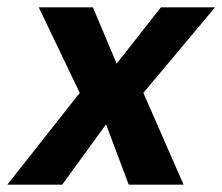

<svg xmlns="http://www.w3.org/2000/svg" viewBox="-26 -505 608 525"><path d="M192 -251 80 -485H228L293 -331L414 -485H562L366 -251L476 0H326L264 -165L144 0H-6Z"/></svg>

Font: Niramit
Style: Bold Italic
Weight: 700
Italic angle: -10°
Designer: Katatrad Aksorn Co.,Ltd.
Foundry: Cadson Demak Co.,Ltd.
Version: Version 1.001; ttfautohint (v1.6)